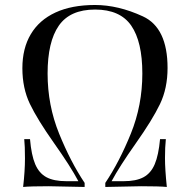

<svg xmlns="http://www.w3.org/2000/svg" viewBox="-20 -742 754 762"><path d="M76.2 -189.9H99.1Q104.5 -126.5 119.6 -90.6Q134.8 -54.7 164.1 -38.8Q193.4 -22.9 243.2 -22.9H291Q260.3 -81.1 194.3 -174.3Q128.4 -267.6 98.6 -329.8Q68.8 -392.1 68.8 -471.2Q68.8 -550.3 102.3 -606.4Q135.7 -662.6 200.2 -692.4Q264.6 -722.2 356.9 -722.2Q449.2 -722.2 547.1 -677Q645 -631.8 645 -472.2Q645 -391.6 615 -329.1Q585 -266.6 519.3 -173.6Q453.6 -80.6 422.9 -22.9H471.2Q520.5 -22.9 549.8 -38.8Q579.1 -54.7 594.2 -90.6Q609.4 -126.5 615.2 -189.9H638.2Q634.8 -158.2 634.8 -114.3Q634.8 -70.3 642.1 0Q612.8 -2.9 540 -2.9L397.9 0V-16.1Q453.6 -99.1 499.3 -211.7Q544.9 -324.2 544.9 -450.2Q544.9 -576.2 501 -640.1Q457 -704.1 357.4 -704.1Q257.8 -704.1 213.4 -640.1Q168.9 -576.2 168.9 -450.2Q168.9 -324.2 214.6 -211.7Q260.3 -99.1 315.9 -16.1V0L173.8 -2.9Q101.1 -2.9 71.8 0Q79.1 -63.5 79.1 -113.3Q79.1 -163.1 76.2 -189.9Z"/></svg>

Font: PlayfairDisplay-Regular
Style: Regular
Weight: 400
Designer: Claus Eggers Sørensen
Foundry: Claus Eggers Sørensen
Version: Version 1.002;PS 001.002;hotconv 1.0.70;makeotf.lib2.5.58329